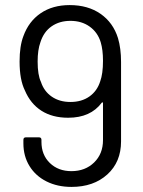

<svg xmlns="http://www.w3.org/2000/svg" viewBox="-20 -727 561 755"><path d="M72 -163V-177Q72 -187 82 -187H133Q143 -187 143 -177V-169Q143 -118 176 -86Q209 -54 261 -54Q315 -54 350 -88Q385 -122 385 -176V-322Q385 -324 383 -324.5Q381 -325 380 -323Q336 -264 248 -264Q186 -264 143 -291.5Q100 -319 78 -371Q57 -413 57 -485Q57 -546 72 -585Q93 -643 140 -675Q187 -707 254 -707Q326 -707 375.5 -672.5Q425 -638 444 -577Q456 -537 456 -483V-171Q456 -90 402 -41Q348 8 261 8Q206 8 163 -13.5Q120 -35 96 -74Q72 -113 72 -163ZM141 -405Q153 -368 183.5 -347Q214 -326 257 -326Q301 -326 331.5 -347.5Q362 -369 374 -407Q385 -437 385 -488Q385 -531 376 -561Q364 -600 332.5 -622.5Q301 -645 257 -645Q214 -645 183 -623.5Q152 -602 139 -561Q128 -531 128 -485Q128 -432 141 -405Z"/></svg>

Font: Barlow GEO
Style: Regular
Weight: 400
Designer: Jeremy Tribby
Foundry: Tribby Type
Version: Version 1.408